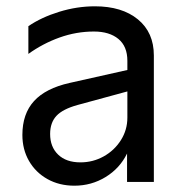

<svg xmlns="http://www.w3.org/2000/svg" viewBox="-20 -577 581 609"><path d="M51 -149Q51 -216 88 -256.5Q125 -297 201 -314L384 -355V-384Q384 -430 355.5 -453.5Q327 -477 278 -477Q222 -477 169 -458Q116 -439 70 -406V-494Q111 -522 167.5 -539.5Q224 -557 281 -557Q367 -557 417.5 -515.5Q468 -474 468 -401V0H383V-90Q360 -43 315 -15.5Q270 12 216 12Q168 12 130.5 -9Q93 -30 72 -66.5Q51 -103 51 -149ZM235 -62Q275 -62 309 -81Q343 -100 363.5 -132.5Q384 -165 384 -204V-287L226 -244Q179 -231 159 -209.5Q139 -188 139 -152Q139 -111 164.5 -86.5Q190 -62 235 -62Z"/></svg>

Font: Application
Style: Regular
Weight: 400
Designer: Wei Huang
Foundry: Wei Huang
Version: Version 0.012